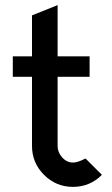

<svg xmlns="http://www.w3.org/2000/svg" viewBox="-20 -720 438 750"><path d="M314 -101 378 -37Q331 10 265 10Q199 10 152 -37Q105 -84 105 -150V-420H30V-500H105V-660L205 -700V-500H330V-420H205V-150Q205 -125 223 -105Q241 -85 265 -85Q284 -85 314 -101Z"/></svg>

Font: Laverick
Style: Regular
Weight: 400
Designer: Daniel Pimley
Foundry: Daniel Pimley
Version: Version 1.000;PS 001.001;hotconv 1.0.56